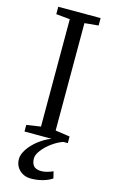

<svg xmlns="http://www.w3.org/2000/svg" viewBox="-149 -814 673 1126"><g transform="rotate(15 187.0 -250.5)"><path d="M318 -40V0H291Q260 10 226.5 34Q193 58 171 86.5Q149 115 149 137Q149 167 163 183Q177 199 211 199Q225 199 245.5 193.5Q266 188 280 181L290 222Q269 237 234.5 247Q200 257 162 257Q121 257 93 231Q65 205 65 163Q65 135 87 102.5Q109 70 144.5 42.5Q180 15 219 0H55V-40L141 -53V-705L57 -713V-758H314V-713L230 -705V-53Z"/></g></svg>

Font: Grenzecho Serif
Style: Serif-Regular
Weight: 400
Designer: Dan Reynolds
Foundry: Dan Reynolds
Version: Version 1.001; ttfautohint (v1.1) -l 5 -r 5 -G 72 -x 0 -D la